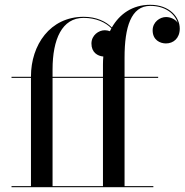

<svg xmlns="http://www.w3.org/2000/svg" viewBox="-20 -780 769 800"><path d="M28 -4.5V0H619V-4.5H499V-455.5H639V-460H499V-540C499 -667 526 -755.5 606 -755.5C670 -755.5 708.5 -722 720.5 -685C710 -700.5 690 -709 671.5 -709C646.5 -709 616 -688.5 616 -653.5C616 -613.5 646.5 -599 671.5 -599C702 -599 729 -620 729 -661C729 -708 687 -760 606 -760C532 -760 478.5 -722 446 -665.5C421.5 -691 381 -710 328.5 -710C188.5 -710 109 -592.5 109 -461.5V-460H28V-455.5H109V-4.5ZM199 -490C199 -617 238.5 -705.5 328.5 -705.5C380.5 -705.5 420.5 -686.5 444 -662C442 -658 440 -654 438 -650C431 -652.5 423.5 -654 416.5 -654C391.5 -654 361 -633.5 361 -598.5C361 -561.5 386.5 -546.5 410.5 -544.5C409.5 -533.5 409 -522.5 409 -511.5V-460H199ZM199 -4.5V-455.5H409V-4.5Z"/></svg>

Font: Bodoni* 36pt
Style: Regular
Weight: 400
Version: Version 2.3